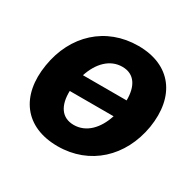

<svg xmlns="http://www.w3.org/2000/svg" viewBox="-127 -696 868 849"><g transform="rotate(30 307.0 -271.5)"><path d="M262.1 10.7C426.1 10.7 546.5 -101.6 574.6 -268.5C601.9 -438.2 517.4 -552.6 351.2 -552.6C186.1 -552.6 65.7 -440.7 38.7 -273.1C10.7 -103.7 95.2 10.7 262.1 10.7ZM187.1 -228H410.9C387.8 -155.9 340.6 -106.5 277 -106.5C213.4 -106.5 185 -155.9 187.1 -228ZM202.8 -317.5C225.9 -388.5 272.7 -437.1 335.9 -437.1C398.4 -437.1 426.8 -388.5 425.8 -317.5Z"/></g></svg>

Font: Margiela Sans
Style: Bold Italic
Weight: 700
Italic angle: -9.39999°
Designer: Stefan Endress, Andreas Faust
Version: Version 1.100;FEAKit 1.0